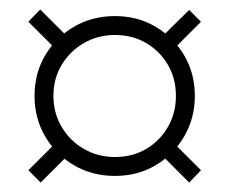

<svg xmlns="http://www.w3.org/2000/svg" viewBox="-20 -569 485 406"><path d="M223 -197Q175 -197 136.5 -219.5Q98 -242 75.5 -280.5Q53 -319 53 -366Q53 -414 75.5 -452Q98 -490 136.5 -512.5Q175 -535 223 -535Q271 -535 309 -512.5Q347 -490 369.5 -452Q392 -414 392 -366Q392 -319 369.5 -280.5Q347 -242 309 -219.5Q271 -197 223 -197ZM66 -183 40 -209 117 -286 143 -260ZM223 -237Q260 -237 289 -254Q318 -271 335 -300.5Q352 -330 352 -366Q352 -403 335 -432Q318 -461 289 -478Q260 -495 223 -495Q187 -495 157.5 -478Q128 -461 110.5 -432Q93 -403 93 -366Q93 -330 110.5 -300.5Q128 -271 157.5 -254Q187 -237 223 -237ZM380 -183 304 -259 329 -285 405 -209ZM115 -448 40 -523 65 -549 141 -473ZM329 -447 304 -473 380 -548 405 -523Z"/></svg>

Font: Baskervville SC
Style: Regular
Weight: 400
Designer: Alexis Faudot, Rémi Forte, Morgane Pierson, Rafael Ribas, Tanguy Vanlaeys, Rosalie Wagner, Thomas Huot-Marchand
Foundry: ANRT
Version: Version 1.100